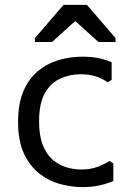

<svg xmlns="http://www.w3.org/2000/svg" viewBox="-20 -754 542 786"><path d="M318 12Q273 12 226.5 -0.5Q180 -13 141 -43.5Q102 -74 78 -125.5Q54 -177 54 -255Q54 -330 76 -381Q98 -432 135.5 -463Q173 -494 220 -508Q267 -522 317 -522Q354 -522 383 -516Q412 -510 437 -499V-427L421 -417Q397 -434 370 -442Q343 -450 310 -450Q266 -450 227 -432.5Q188 -415 164 -373Q140 -331 140 -257Q140 -198 155.5 -159.5Q171 -121 196.5 -99.5Q222 -78 252.5 -69Q283 -60 312 -60Q350 -60 379.5 -71Q409 -82 428 -95L444 -85V-13Q416 -1 384.5 5.5Q353 12 318 12ZM240 -734H336L453 -598V-582H383L288 -668L193 -582H123V-598Z"/></svg>

Font: AR One Sans
Style: Regular
Weight: 400
Designer: Niteesh Yadav
Foundry: Niteesh Yadav
Version: Version 1.001;gftools[0.9.33]